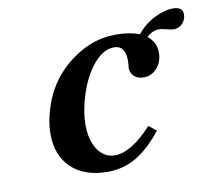

<svg xmlns="http://www.w3.org/2000/svg" viewBox="-63 -571 736 656"><g transform="rotate(-10 305.0 -243.5)"><path d="M566.9 -428.2Q559.1 -428.2 542.5 -432.6Q525.9 -437 517.1 -437Q494.1 -437 473.6 -418Q502.9 -395.5 502.9 -359.9Q502.9 -346.7 501 -339.8Q496.1 -315.9 478.5 -300Q460.9 -284.2 438 -284.2Q417 -284.2 404.5 -295.7Q392.1 -307.1 392.1 -325.2Q392.1 -329.1 393.1 -331.1Q393.1 -334 393.6 -340.6Q394 -347.2 394 -350.1Q394 -403.3 354 -403.1Q314 -402.8 277.6 -355.5Q241.2 -308.1 222.2 -231Q213.4 -193.8 212.9 -160.2Q212.9 -105 235.4 -72Q257.8 -39.1 294.9 -39.1Q351.1 -39.1 423.8 -118.2L450.2 -97.2Q403.3 -39.1 358.6 -13.4Q314 12.2 261.2 12.2Q180.2 12.2 135 -31Q89.8 -74.2 89.8 -147.9Q89.8 -178.7 97.2 -210Q121.1 -314.9 199 -379.9Q276.9 -444.8 368.2 -444.8Q417 -444.8 449.7 -431.6Q477.5 -464.8 512.5 -481.9Q547.4 -499 575.2 -499Q610.4 -499 609.9 -472.2Q609.9 -465.3 608.9 -462.9Q605 -446.8 593.5 -437.5Q582 -428.2 566.9 -428.2Z"/></g></svg>

Font: Linux Libertine O
Style: Semibold Italic
Weight: 600
Italic angle: -11.5°
Designer: Philipp H. Poll
Foundry: Philipp H. Poll
Version: Version 5.1.2